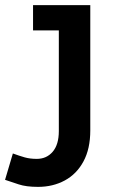

<svg xmlns="http://www.w3.org/2000/svg" viewBox="-100 -491 456 749"><path d="M48.5 238Q2 238 -26.9 228.3Q-55.9 218.5 -80.3 210.5L-49.8 107.7Q-24.7 116.9 -3.7 122.9Q17.2 128.8 43.3 128.8Q82 128.8 105.7 100.8Q129.5 72.9 129.5 20.5V-471H252.2V17.9Q252.2 89.5 225.6 138.7Q199 188 152.7 213Q106.3 238 48.5 238ZM28.9 -372.5V-471H221.5V-372.5Z"/></svg>

Font: BioRhyme ExtraBold
Style: Regular
Weight: 800
Designer: Aoife Mooney
Foundry: Aoife Mooney Type
Version: Version 1.600;gftools[0.9.33]